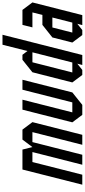

<svg xmlns="http://www.w3.org/2000/svg" viewBox="428 -1136 707 1604"><g transform="rotate(-90 782.0 -333.5)"><path d="M125 0H41.7L168.3 -500H335L355.8 -416.7L418.3 -500H501.7L564.2 -416.7L458.3 0H375L480.8 -416.7H397.5L291.7 0H208.3L314.2 -416.7H230.8Z M668.3 -500H751.7L645.8 -83.3H729.2L835 -500H918.3L812.5 -83.3L708.3 0H625L562.5 -83.3Z M1062.5 -83.3 1147.5 -416.7H1064.2L979.2 -83.3ZM1125 0H1041.7L1052.5 -41.7L1000 0H958.3L895.8 -83.3L980.8 -416.7L1085 -500H1126.7L1158.3 -458.3L1210.8 -666.7H1294.2Z M1312.5 -83.3H1395.8L1438.3 -250H1355ZM1291.7 0 1229.2 -83.3 1271.7 -250 1376.7 -333.3H1460L1480.8 -416.7H1355.8L1376.7 -500H1501.7L1564.2 -416.7L1458.3 0H1375L1385.8 -41.7L1333.3 0Z"/></g></svg>

Font: Yulong
Style: Italic
Weight: 400
Italic angle: -14.25°
Designer: GGBotNet
Foundry: f0n7.com
Version: 1.00